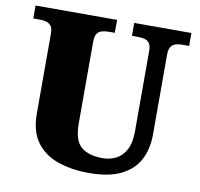

<svg xmlns="http://www.w3.org/2000/svg" viewBox="-80 -798 929 893"><g transform="rotate(10 384.5 -352.0)"><path d="M396 10Q313 10 248 -13Q183 -36 146.5 -86.5Q110 -137 110 -219V-597Q110 -622 101.5 -633.5Q93 -645 78.5 -649Q64 -653 46 -653H17V-714H402V-653H373Q356 -653 341.5 -649Q327 -645 318.5 -632.5Q310 -620 310 -593V-210Q310 -128 345.5 -98.5Q381 -69 446 -69Q481 -69 510 -83.5Q539 -98 556.5 -131Q574 -164 574 -219V-597Q574 -622 566 -633.5Q558 -645 544 -649Q530 -653 512 -653H483V-714H753V-653H723Q705 -653 690.5 -649Q676 -645 667.5 -632.5Q659 -620 659 -593V-217Q659 -150 632.5 -99Q606 -48 548.5 -19Q491 10 396 10Z"/></g></svg>

Font: Noto Rashi Hebrew Black
Style: Regular
Weight: 900
Version: Version 1.006